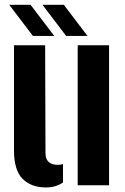

<svg xmlns="http://www.w3.org/2000/svg" viewBox="-20 -794 537 823"><path d="M40 -149V-600H173.5L175 -138Q175 -87.5 227.5 -87.5Q239.5 -87.5 250 -90.5V-12Q219.5 9.5 177 9.5Q113.5 9.5 76.8 -27.5Q40 -64.5 40 -149ZM313 0V-600H447.5V0ZM121 -640 19.5 -773.5H111L212.5 -640ZM263.5 -640 162 -773.5H253.5L355 -640Z"/></svg>

Font: Big Shoulders Stencil Text ExtraBold
Style: Regular
Weight: 800
Designer: Patric King
Foundry: XO Type Co
Version: Version 1.000